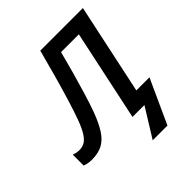

<svg xmlns="http://www.w3.org/2000/svg" viewBox="-274 -870 1223 1223"><g transform="rotate(-45 337.5 -259.0)"><path d="M393.1 196.3 514.6 0H407.2L537.6 -613.8H377.4Q359.4 -543.5 337.9 -466.3Q316.4 -389.2 294.9 -318.6Q273.4 -248 254.9 -197.3Q227.1 -122.6 197.5 -76.9Q168 -31.2 128.9 -10.5Q89.8 10.3 33.2 10.3Q13.2 10.3 -3.4 7.1Q-20 3.9 -31.7 -1V-99.1Q-21 -95.2 -8.5 -92.3Q3.9 -89.4 18.1 -89.4Q43.5 -89.4 64.7 -100.3Q85.9 -111.3 106 -141.6Q126 -171.9 147.5 -229Q167.5 -283.2 191.2 -360.4Q214.8 -437.5 240.2 -528.3Q265.6 -619.1 290.5 -713.9H674.3L543.9 -102.1H662.1L525.9 196.3Z"/></g></svg>

Font: Open Sans SemiBold
Style: Italic
Weight: 600
Italic angle: -12°
Designer: Monotype Design Team
Foundry: Monotype Imaging Inc.
Version: Version 3.003; ttfautohint (v1.8.4)